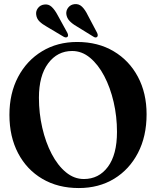

<svg xmlns="http://www.w3.org/2000/svg" viewBox="-20 -917 772 947"><path d="M360.5 -710Q463.5 -710 540.5 -664.2Q617.5 -618.5 660.2 -538.2Q703 -458 703 -353.5Q703 -244.5 660.5 -162.8Q618 -81 542.8 -35.2Q467.5 10.5 368.5 10.5Q266 10.5 189 -34.8Q112 -80 69.2 -161.5Q26.5 -243 26.5 -350.5Q26.5 -456.5 69.2 -537.5Q112 -618.5 187.5 -664.2Q263 -710 360.5 -710ZM557 -266.5Q557 -342.5 540.5 -413.8Q524 -485 494.2 -541.8Q464.5 -598.5 424.2 -632Q384 -665.5 336 -665.5Q263 -665.5 217.5 -604.5Q172 -543.5 172 -435Q172 -358.5 188.5 -286.8Q205 -215 234.8 -158Q264.5 -101 305 -67.5Q345.5 -34 393.5 -34Q467.5 -34 512.2 -94.2Q557 -154.5 557 -266.5ZM413 -842 459 -755Q465 -742 459.5 -735.5Q452.5 -728.5 441 -736L357.5 -787.5Q336.5 -799.5 323 -813.8Q309.5 -828 307 -848Q305.5 -866 317 -880.2Q328.5 -894.5 347.5 -896.5Q369 -899 384.5 -884Q400 -869 413 -842ZM264.5 -842 312 -755.5Q318.5 -742.5 313.5 -736Q306.5 -729 294.5 -735.5L210.5 -785.5Q189 -797.5 175 -811Q161 -824.5 158.5 -844.5Q156 -862.5 167.2 -877.2Q178.5 -892 197.5 -894.5Q219 -898 234.8 -883.2Q250.5 -868.5 264.5 -842Z"/></svg>

Font: Fraunces 144pt S050 SemiBold
Style: Regular
Weight: 600
Version: Version 1.000; ttfautohint (v1.8.3)